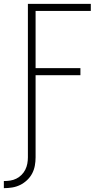

<svg xmlns="http://www.w3.org/2000/svg" viewBox="-41 -755 561 998"><path d="M-21 223V186Q-4 186 12.5 183.5Q29 181 44 173.5Q59 166 71 154Q83 142 90.5 127Q98 112 101 95.5Q104 79 104 63V-735H431V-698H144V-401H377V-364H144V63Q144 85 140 106.5Q136 128 126 147Q116 166 99.5 181.5Q83 197 63.5 206.5Q44 216 22.5 219.5Q1 223 -21 223Z"/></svg>

Font: Iosevka SS18 Extralight
Style: Regular
Weight: 200
Monospace: yes
Designer: Belleve Invis
Foundry: Belleve Invis
Version: Version 25.1.1; ttfautohint (v1.8.4)